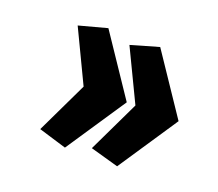

<svg xmlns="http://www.w3.org/2000/svg" viewBox="-84 -494 771 680"><g transform="rotate(20 301.0 -154.0)"><path d="M113.3 39.1 217.8 70.8 368.7 -154.8 217.8 -379.4 112.3 -351.1 206.1 -154.8ZM308.1 40 414.1 69.8 564 -154.8 413.1 -379.4 308.1 -349.1 401.4 -154.8Z"/></g></svg>

Font: SG Kara SemiBold
Style: Regular
Weight: 400
Designer: Damoon Khanjanzadeh
Version: Version 1.000